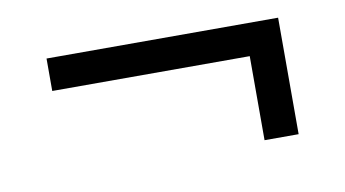

<svg xmlns="http://www.w3.org/2000/svg" viewBox="-40 -536 728 405"><g transform="rotate(-10 324.0 -333.0)"><path d="M499 -208V-388H76V-457.5H572V-208Z"/></g></svg>

Font: Geologica Light
Style: Regular
Weight: 300
Designer: Sindre Bremnes, Frode Helland
Foundry: Monokrom Skriftforlag AS
Version: Version 1.010; ttfautohint (v1.8.4.7-5d5b);gftools[0.9.28]